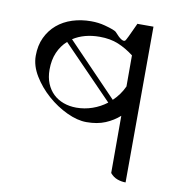

<svg xmlns="http://www.w3.org/2000/svg" viewBox="-81 -689 842 876"><g transform="rotate(10 340.0 -250.5)"><path d="M558 111Q538 111 519 104Q500 97 486 80V-185Q458 -160 421 -144.5Q384 -129 334 -129Q292 -129 243 -152Q194 -175 152 -212Q110 -249 82 -295Q54 -341 54 -387Q54 -435 71.5 -472Q89 -509 119 -534.5Q149 -560 189.5 -573Q230 -586 276 -586Q310 -586 340 -578Q389 -565 396 -556Q431 -516 444 -526Q448 -528 486 -612L484 -611H560ZM277 -186Q315 -186 351 -198.5Q387 -211 417 -234L184 -474Q157 -450 142 -415.5Q127 -381 127 -336Q127 -300 138.5 -272Q150 -244 170 -225Q190 -206 217.5 -196Q245 -186 277 -186ZM486 -465Q451 -492 413.5 -507.5Q376 -523 327 -523Q255 -523 204 -490L435 -250Q451 -265 464 -283Q477 -301 486 -321Z"/></g></svg>

Font: lkannada15
Style: Book
Weight: 400
Designer: Jelle Bosma - Monotype Design Team
Foundry: Monotype Imaging Inc.
Version: Version 2.003